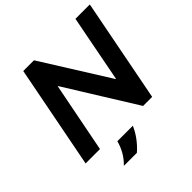

<svg xmlns="http://www.w3.org/2000/svg" viewBox="-228 -872 1228 1228"><g transform="rotate(-45 386.0 -258.0)"><path d="M34 0 170 -700H267L552 -245H554L642 -700H772L636 0H554L259 -475H257L164 0ZM196 184Q228 153 248 117.5Q268 82 278 43H418Q402 81 375.5 117Q349 153 314 184Z"/></g></svg>

Font: REM Medium
Style: Italic
Weight: 500
Italic angle: -11°
Designer: Octavio Pardo
Foundry: Ashler Design
Version: Version 1.005;gftools[0.9.28]